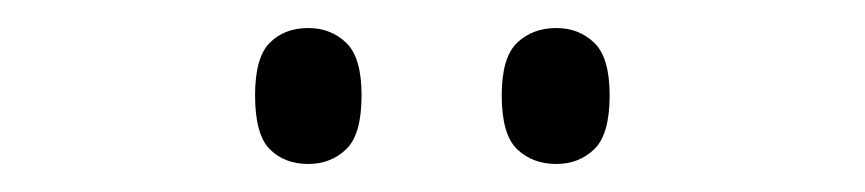

<svg xmlns="http://www.w3.org/2000/svg" viewBox="-20 -761 617 137"><path d="M377 -644Q360 -644 349 -654.5Q338 -665 338 -693Q338 -720 349 -730.5Q360 -741 377 -741Q393 -741 404 -730.5Q415 -720 415 -693Q415 -665 404 -654.5Q393 -644 377 -644ZM200 -644Q183 -644 172.5 -654.5Q162 -665 162 -693Q162 -720 172.5 -730.5Q183 -741 200 -741Q216 -741 227 -730.5Q238 -720 238 -693Q238 -665 227 -654.5Q216 -644 200 -644Z"/></svg>

Font: Noto Serif Myanmar Light
Style: Regular
Weight: 300
Designer: Ben Mitchell and the Monotype Design Team
Foundry: Monotype Imaging Inc.
Version: Version 2.106; ttfautohint (v1.8.4.7-5d5b)